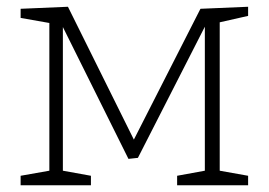

<svg xmlns="http://www.w3.org/2000/svg" viewBox="-20 -548 795 568"><path d="M249 -28V0H41V-28L126 -43V-480L41 -495V-522L181 -528L376 -135L573 -522L714 -528V-501L630 -482V-43L714 -28V0H504V-28L586 -43V-469L388 -81L360 -78L166 -468V-43Z"/></svg>

Font: Bitter Light
Style: Regular
Weight: 300
Designer: Sol Matas, and Bitter project Authors
Foundry: Sol Matas
Version: Version 2.001